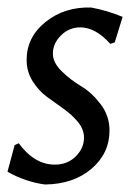

<svg xmlns="http://www.w3.org/2000/svg" viewBox="-23 -484 360 512"><path d="M220 -464Q263 -456 304 -439L283 -371L271 -367Q232 -411 191 -411Q161 -411 139.5 -389.5Q118 -368 118 -341Q118 -317 141.5 -294Q165 -271 193.5 -254Q222 -237 245.5 -206Q269 -175 269 -136Q269 -75 221 -34Q173 7 97 8Q45 1 -3 -26L16 -97L27 -102Q69 -45 123 -45Q157 -45 179 -67Q201 -89 201 -117Q201 -139 185 -158.5Q169 -178 147 -193.5Q125 -209 102.5 -225.5Q80 -242 64 -267.5Q48 -293 48 -324Q48 -385 98.5 -425.5Q149 -466 220 -464Z"/></svg>

Font: Alegreya Sans
Style: Italic
Weight: 400
Italic angle: -7°
Designer: Juan Pablo del Peral
Foundry: Huerta Tipografica
Version: Version 2.007